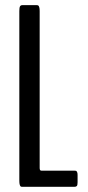

<svg xmlns="http://www.w3.org/2000/svg" viewBox="-20 -722 341 742"><path d="M66.4 0Q62.5 0 60.3 -1.2Q58.1 -2.4 56.4 -7.8Q54.7 -13.2 54.7 -22.9V-679.2Q54.7 -693.4 57.6 -697.8Q60.5 -702.1 66.4 -702.1H121.6Q125.5 -702.1 127.7 -700.9Q129.9 -699.7 131.6 -694.3Q133.3 -689 133.3 -679.2V-72.8Q133.3 -62.5 139.6 -62.5H267.6Q272 -62.5 273.9 -61.8Q275.9 -61 277.8 -57.4Q279.8 -53.7 279.8 -45.9V-17.6Q279.8 -6.3 276.9 -3.2Q273.9 0 267.6 0Z"/></svg>

Font: BenchNine
Style: Regular
Weight: 400
Designer: Vernon Adams
Foundry: Vernon Adams
Version: Version 1 ; ttfautohint (v0.92.18-e454-dirty) -l 8 -r 50 -G 